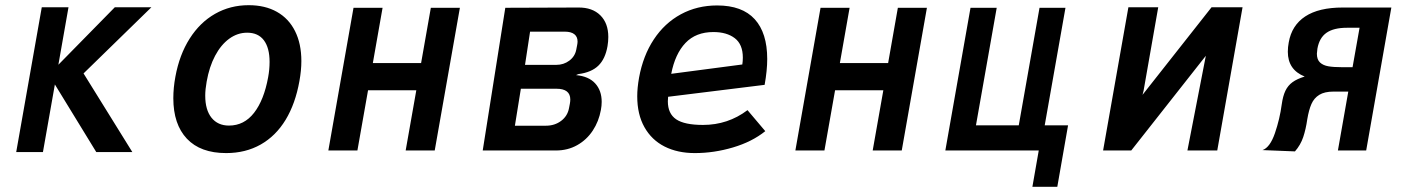

<svg xmlns="http://www.w3.org/2000/svg" viewBox="-20 -580 5440 740"><path d="M191.5 -254.5 145.5 6H42.5L141 -552H244L205 -330.5L422.5 -552H563.5L302 -297L490 6H351Z M648 -201.5Q648 -241.5 656 -284.5Q671.5 -369 711 -431.2Q750.5 -493.5 809 -526.8Q867.5 -560 938.5 -560Q1002 -560 1047.5 -534.2Q1093 -508.5 1117.2 -460Q1141.5 -411.5 1141.5 -344.5Q1141.5 -309 1134 -267.5Q1118.5 -180.5 1080.8 -118.2Q1043 -56 984.8 -23Q926.5 10 851.5 10Q752.5 10 700.2 -45.5Q648 -101 648 -201.5ZM1013.5 -282.5Q1019 -312 1019 -341.5Q1019 -395.5 997 -424.8Q975 -454 932.5 -454Q895.5 -454 863.5 -430.8Q831.5 -407.5 809 -365Q786.5 -322.5 776.5 -265.5Q771 -235 771 -211.5Q771 -156.5 795.2 -126.2Q819.5 -96 862.5 -96Q921 -96 959.2 -145.2Q997.5 -194.5 1013.5 -282.5Z M1342.5 -550H1454.5L1417 -337H1603L1640.5 -550H1752.5L1655.5 0H1543.5L1584.5 -232H1398.5L1357.5 0H1245.5Z M1927.5 -550 2209 -551Q2263 -551.5 2293.8 -521Q2324.5 -490.5 2324.5 -437.5Q2324.5 -420.5 2321.5 -402.5Q2313 -353 2286.2 -327Q2259.5 -301 2209.5 -294.5L2200 -290.5Q2249 -286 2274 -258.5Q2299 -231 2299 -187.5Q2299 -172.5 2296 -156.5Q2288 -112 2264.5 -76.5Q2241 -41 2204.5 -20.5Q2168 0 2122.5 0H1840.5ZM2173 -163 2176.5 -181Q2178 -189.5 2178 -196.5Q2178 -238 2124.5 -238H1987.5L1964.5 -95.5H2084Q2118 -95.5 2142.8 -114.2Q2167.5 -133 2173 -163ZM2201 -388.5 2204.5 -406.5Q2206 -414 2206 -420Q2206 -438.5 2193.5 -448.2Q2181 -458 2156.5 -458H2023L2003.5 -330H2124Q2152.5 -330 2174.2 -346.2Q2196 -362.5 2201 -388.5Z M2436 -209Q2436 -241 2443 -280.5Q2458.5 -365.5 2500 -428.2Q2541.5 -491 2604.2 -525Q2667 -559 2744 -559Q2840.5 -559 2888.8 -506Q2937 -453 2937 -352.5Q2937 -308.5 2927 -253L2555 -207Q2554 -195 2554 -189.5Q2554 -142 2586 -120.2Q2618 -98.5 2689.5 -98.5Q2785.5 -98.5 2861 -155.5L2929.5 -74.5Q2878.5 -33.5 2805.2 -11.8Q2732 10 2658 10Q2591.5 10 2541.5 -15.2Q2491.5 -40.5 2463.8 -89.8Q2436 -139 2436 -209ZM2843 -358Q2843 -409 2812 -432.8Q2781 -456.5 2729.5 -456.5Q2662 -456.5 2622 -414.5Q2582 -372.5 2567 -295.5L2841 -331.5Q2843 -344 2843 -358Z M3142.5 -550H3254.5L3217 -337H3403L3440.5 -550H3552.5L3455.5 0H3343.5L3384.5 -232H3198.5L3157.5 0H3045.5Z M3983.5 0H3623.5L3720.5 -550H3821.5L3741.5 -97H3906.5L3986.5 -550H4086.5L4006.5 -97H4096.5L4055 140H3959Z M4329 -552H4444L4387.5 -230L4383.5 -214.5L4649.5 -552H4769L4671.5 0H4556.5L4627.5 -365L4340 0H4231.5Z M4920 -177.5Q4924.5 -210 4934.2 -230.2Q4944 -250.5 4961.5 -263.2Q4979 -276 5008.5 -285Q4943.5 -311 4943.5 -380.5Q4943.5 -398.5 4947 -416.5Q4958.5 -482.5 5010.8 -516.8Q5063 -551 5155 -551H5342.5L5245.5 0H5136.5L5176.5 -227H5119.5Q5085 -227 5064.8 -214.5Q5044.5 -202 5034.5 -179.2Q5024.5 -156.5 5018.5 -120.5Q5013 -82 5002.8 -51.5Q4992.5 -21 4971 3.5L4846 -1.5Q4875 -12 4893.8 -66.8Q4912.5 -121.5 4920 -177.5ZM5193 -321 5220 -473H5171.5Q5120.5 -473 5092.8 -453.8Q5065 -434.5 5057.5 -392.5Q5055.5 -378.5 5055.5 -373Q5055.5 -350.5 5067.5 -339.2Q5079.5 -328 5099.8 -324.5Q5120 -321 5152.5 -321Z"/></svg>

Font: JuliaMono BoldItalic
Style: Regular
Weight: 700
Italic angle: -9°
Monospace: yes
Designer: cormullion
Foundry: corm
Version: Version 0.049; ttfautohint (v1.8.4)